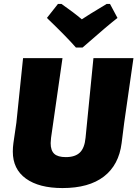

<svg xmlns="http://www.w3.org/2000/svg" viewBox="-20 -942 697 974"><path d="M538 -922 576 -851Q536 -821 399 -701H365Q318 -755 218 -851L274 -922H292Q355 -878 395 -844Q421 -862 521 -922ZM657 -647 610 -319 597 -216Q583 -105 507 -46.5Q431 12 297 12Q178 12 111.5 -36Q45 -84 45 -173Q45 -194 48 -216L63 -319L97 -647H297L239 -243Q237 -223 237 -216Q237 -179 255 -162Q273 -145 314 -145Q361 -145 385 -168Q409 -191 414 -243L454 -647Z"/></svg>

Font: Alegreya Sans Black
Style: Italic
Weight: 900
Italic angle: -7°
Designer: Juan Pablo del Peral
Foundry: Huerta Tipografica
Version: Version 2.007